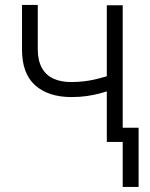

<svg xmlns="http://www.w3.org/2000/svg" viewBox="-20 -567 600 767"><path d="M470.2 -545.9V0H406.7V-545.9ZM446.8 -275.9V-215.3Q414.6 -203.6 385.3 -195.6Q356 -187.5 326.9 -183.3Q297.9 -179.2 264.2 -179.2Q172.4 -179.7 120.1 -226.6Q67.9 -273.4 67.9 -369.1V-547.4H130.9V-369.1Q131.3 -324.2 147.5 -295.4Q163.6 -266.6 193.4 -252.9Q223.1 -239.3 263.7 -239.3Q313.5 -239.3 357.4 -249.3Q401.4 -259.3 446.8 -275.9ZM533.7 -56.6V179.7H470.2V-56.6Z"/></svg>

Font: Inter Tight Light
Style: Regular
Weight: 300
Designer: Rasmus Andersson
Foundry: rsms
Version: Version 3.004